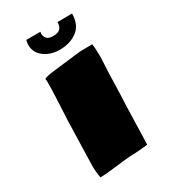

<svg xmlns="http://www.w3.org/2000/svg" viewBox="-225 -1039 1027 1161"><g transform="rotate(-30 289.0 -458.0)"><path d="M123.5 14.6Q120.1 -5.9 118.2 -28.1Q116.2 -50.3 116.2 -74.7L125 -385.3Q128.9 -463.9 132.1 -527.6Q135.3 -591.3 135.3 -640.6Q135.3 -658.2 133.3 -668Q144.5 -673.3 158.4 -676.5Q172.4 -679.7 199 -683.1Q225.6 -686.5 273.2 -691.9Q320.8 -697.3 398.4 -706.5Q419.9 -706.5 441.2 -707Q462.4 -707.5 483.4 -707.5Q486.3 -687 487.5 -664.6Q488.8 -642.1 488.8 -616.2Q484.9 -554.7 483.2 -502.4Q481.4 -450.2 480.2 -397.7Q479 -345.2 475.6 -282.2L469.2 -54.7Q468.8 -47.4 468.3 -40Q467.8 -32.7 467.8 -24.9Q467.8 -18.6 468.3 -15.6Q445.3 -13.2 423.1 -10.7Q400.9 -8.3 376.5 -7.3Q342.8 -7.3 295.4 -2Q248 3.4 201.7 9Q155.3 14.6 123.5 14.6ZM296.9 -776.4Q256.3 -776.4 221.9 -791.3Q187.5 -806.2 167 -833Q146.5 -859.9 146.5 -895Q146.5 -912.1 151.4 -929.7H249.5Q249.5 -928.2 248.8 -924.1Q248 -919.9 248 -914.6Q248 -899.4 260.3 -883.8Q272.5 -868.2 303.7 -868.2Q337.9 -868.2 353.3 -882.8Q368.7 -897.5 368.7 -928.7L470.7 -929.7Q470.7 -851.6 420.9 -814Q371.1 -776.4 296.9 -776.4Z"/></g></svg>

Font: Seymour One
Style: Regular
Weight: 400
Designer: Vernon Adams
Foundry: Vernon Adams
Version: Version 1.100; ttfautohint (v1.8.4.7-5d5b);gftools[0.9.33]